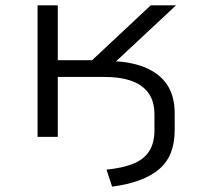

<svg xmlns="http://www.w3.org/2000/svg" viewBox="-20 -514 750 721"><path d="M401 187 380 123Q440 117 480 101Q520 85 540 54Q560 23 560 -25V-85Q560 -155 512.5 -190Q465 -225 373 -225H197V0H121V-494H197V-288H326L546 -494H641L386 -256L379 -285Q464 -285 521.5 -262Q579 -239 607.5 -196Q636 -153 636 -89V-26Q636 22 622 58.5Q608 95 578.5 120.5Q549 146 504.5 162.5Q460 179 401 187Z"/></svg>

Font: Nunito Sans 7pt Expanded Light
Style: Regular
Weight: 300
Width: 7
Designer: Vernon Adams
Foundry: Vernon Adams
Version: Version 3.101;gftools[0.9.27]